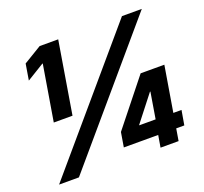

<svg xmlns="http://www.w3.org/2000/svg" viewBox="-125 -875 1086 1021"><g transform="rotate(-20 418.0 -364.0)"><path d="M301.8 -727.5 234.4 -319.8H128.4L180.7 -634.8H178.2L80.1 -574.7L95.2 -666L196.8 -727.5ZM42 0 662.6 -727.5H774.9L154.3 0ZM433.1 -67.9 446.8 -150.4 651.9 -407.7H724.6L706.5 -298.8H665L551.3 -153.3L550.3 -150.4H789.6L775.4 -67.9ZM616.2 0 631.8 -92.8 639.6 -129.4 685.5 -407.7H786.1L718.3 0Z"/></g></svg>

Font: Inter 24pt ExtraBold
Style: Italic
Weight: 800
Italic angle: -9.3988°
Designer: Rasmus Andersson
Foundry: rsms
Version: Version 4.001;git-66647c0bb